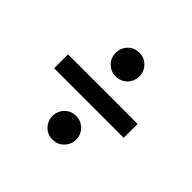

<svg xmlns="http://www.w3.org/2000/svg" viewBox="-126 -616 762 762"><g transform="rotate(45 255.0 -235.0)"><path d="M254.9 -345.2Q227.1 -345.2 208 -364.5Q189 -383.8 189 -411.6Q189 -439.5 208 -459Q227.1 -478.5 254.9 -478.5Q283.2 -478.5 302.5 -459Q321.8 -439.5 321.8 -411.6Q321.8 -383.8 302.5 -364.5Q283.2 -345.2 254.9 -345.2ZM450.2 -195.3H59.6V-273.4H450.2ZM254.9 9.8Q227.1 9.8 208 -9.8Q189 -29.3 189 -57.1Q189 -84.5 208 -104Q227.1 -123.5 254.9 -123.5Q283.2 -123.5 302.5 -104Q321.8 -84.5 321.8 -57.1Q321.8 -29.3 302.5 -9.8Q283.2 9.8 254.9 9.8Z"/></g></svg>

Font: Kumbh Sans
Style: Bold
Weight: 700
Version: Version 1.005